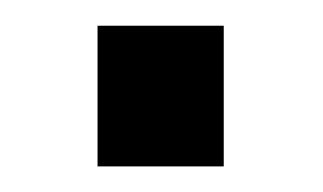

<svg xmlns="http://www.w3.org/2000/svg" viewBox="-20 -130 252 150"><path d="M56.2 0V-109.9H154.8V0Z"/></svg>

Font: Pontano Sans
Style: Regular
Weight: 400
Designer: Vernon Adams
Foundry: Vernon Adams
Version: Version 2.001